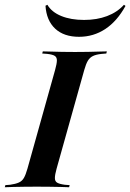

<svg xmlns="http://www.w3.org/2000/svg" viewBox="-46 -787 547 807"><path d="M107.3 -2.4Q79 -2.4 54 -2Q29 -1.6 8.9 -1.2Q-11.3 -0.8 -25.8 0L-23.4 -8.9L-3.2 -10.5Q19.4 -13.7 33.1 -19.8Q46.8 -25.8 54.4 -39.1Q62.1 -52.4 69.4 -78.2L185.5 -492.7Q192.7 -518.5 193.1 -532.3Q193.5 -546 184.3 -552Q175 -558.1 152.4 -560.5L131.5 -562.1L133.9 -571Q148.4 -571 168.5 -570.2Q188.7 -569.4 214.1 -569Q239.5 -568.5 268.5 -568.5H270.2Q299.2 -568.5 323.8 -569Q348.4 -569.4 369 -570.2Q389.5 -571 403.2 -571L400.8 -562.1L381.5 -560.5Q358.1 -558.1 344.8 -551.6Q331.5 -545.2 323.4 -531.9Q315.3 -518.5 308.1 -492.7L191.9 -78.2Q184.7 -52.4 184.7 -38.7Q184.7 -25 194 -19.4Q203.2 -13.7 225.8 -10.5L246.8 -8.9L244.4 0Q230.6 -0.8 209.7 -1.2Q188.7 -1.6 163.7 -2Q138.7 -2.4 109.7 -2.4ZM286.3 -632.3Q222.6 -632.3 185.9 -666.5Q149.2 -700.8 145.2 -762.9L153.2 -766.9Q171 -736.3 211.3 -719.8Q251.6 -703.2 307.3 -703.2Q361.3 -703.2 404 -719.4Q446.8 -735.5 475 -766.9L481.5 -762.1Q446 -697.6 396.4 -664.9Q346.8 -632.3 286.3 -632.3Z"/></svg>

Font: Playfair 144pt
Style: Bold Italic
Weight: 700
Italic angle: -15.6°
Designer: Claus Eggers Sørensen
Foundry: Claus Eggers Sørensen
Version: Version 2.203